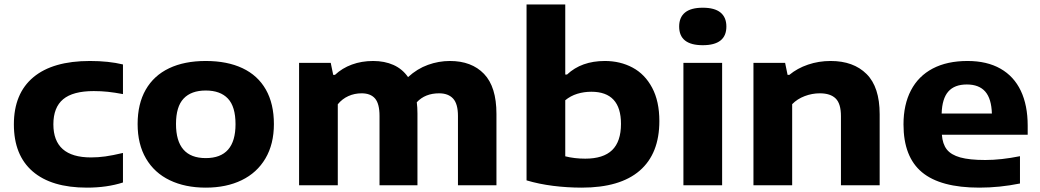

<svg xmlns="http://www.w3.org/2000/svg" viewBox="-20 -828 4648 858"><path d="M42 -272Q42 -410 129 -482.8Q216 -555.5 382 -555.5Q465.5 -555.5 529.5 -540V-407.5Q492.5 -414.5 462 -417.8Q431.5 -421 399 -421Q306 -421 262.2 -384.5Q218.5 -348 218.5 -272.5Q218.5 -124.5 386.5 -124.5Q418.5 -124.5 450.8 -129Q483 -133.5 529.5 -144.5V-12.5Q458 10.5 368.5 10.5Q210 10.5 126 -62Q42 -134.5 42 -272Z M595 -273.5Q595 -364 631.2 -427.2Q667.5 -490.5 735.8 -523Q804 -555.5 899.5 -555.5Q995.5 -555.5 1063.8 -523.2Q1132 -491 1168 -427.8Q1204 -364.5 1204 -273.5Q1204 -184 1166.2 -120Q1128.5 -56 1060 -22.8Q991.5 10.5 899.5 10.5Q807.5 10.5 738.8 -22.5Q670 -55.5 632.5 -119.5Q595 -183.5 595 -273.5ZM1032.5 -273Q1032.5 -351.5 998.5 -387.5Q964.5 -423.5 899.5 -423.5Q834.5 -423.5 800.5 -387.5Q766.5 -351.5 766.5 -274Q766.5 -121.5 899.5 -121.5Q1032.5 -121.5 1032.5 -273Z M2198.5 -319V0H2026.5V-309.5Q2026.5 -364 2004.8 -387.5Q1983 -411 1942.5 -411Q1879.5 -411 1842.5 -371Q1845.5 -348 1845.5 -321V0H1676V-309.5Q1676 -364.5 1656 -387.8Q1636 -411 1596 -411Q1564 -411 1536.5 -398.5Q1509 -386 1489.5 -362V0H1316.5V-547H1458L1469 -493.5H1477Q1509 -523.5 1552.5 -539.5Q1596 -555.5 1647.5 -555.5Q1698.5 -555.5 1738.2 -537.8Q1778 -520 1803.5 -483.5Q1844.5 -521 1892.5 -538.2Q1940.5 -555.5 1990.5 -555.5Q2087.5 -555.5 2143 -497.8Q2198.5 -440 2198.5 -319Z M2333 -22V-808H2506V-495H2514Q2578.5 -555.5 2683 -555.5Q2751.5 -555.5 2806.8 -526Q2862 -496.5 2894.2 -436Q2926.5 -375.5 2926.5 -287Q2926.5 -141.5 2838.8 -65.5Q2751 10.5 2579.5 10.5Q2515 10.5 2451.5 2.5Q2388 -5.5 2333 -22ZM2755 -274.5Q2755 -418 2622.5 -418Q2589.5 -418 2559.5 -408.8Q2529.5 -399.5 2506 -380V-129.5Q2547 -119 2595.5 -119Q2676 -119 2715.5 -157.2Q2755 -195.5 2755 -274.5Z M3034 0V-547H3207V0ZM3015 -709.5Q3015 -750.5 3041.2 -772Q3067.5 -793.5 3120.5 -793.5Q3173.5 -793.5 3199.8 -772Q3226 -750.5 3226 -709.5Q3226 -626 3120.5 -626Q3015 -626 3015 -709.5Z M3347 -547H3488.5L3499.5 -493.5H3507.5Q3543 -523 3590.8 -539.2Q3638.5 -555.5 3692 -555.5Q3794 -555.5 3852.5 -497.2Q3911 -439 3911 -317.5V0H3738V-309Q3738 -364.5 3714.5 -387.8Q3691 -411 3643.5 -411Q3609 -411 3576 -398.5Q3543 -386 3520 -362.5V0H3347Z M4572.5 -226H4189Q4192 -184.5 4211 -160.2Q4230 -136 4271.2 -124.5Q4312.5 -113 4383 -113Q4454 -113 4538 -130V-8Q4447 10.5 4356.5 10.5Q4183 10.5 4100.2 -58.2Q4017.5 -127 4017.5 -272Q4017.5 -360.5 4050.8 -424.2Q4084 -488 4148.2 -521.8Q4212.5 -555.5 4303.5 -555.5Q4390.5 -555.5 4450.8 -521.2Q4511 -487 4541.8 -422.2Q4572.5 -357.5 4572.5 -266.5ZM4188 -320.5H4412.5Q4410.5 -387 4382.8 -418.8Q4355 -450.5 4300.5 -450.5Q4245.5 -450.5 4217.8 -419Q4190 -387.5 4188 -320.5Z"/></svg>

Font: Encode Sans Expanded
Style: Bold
Weight: 700
Width: 7
Designer: Multiple Designers
Foundry: Impallari Type
Version: Version 2.000